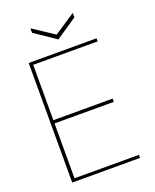

<svg xmlns="http://www.w3.org/2000/svg" viewBox="-159 -966 851 1056"><g transform="rotate(-20 266.0 -438.0)"><path d="M77 0V-700H474V-682H97V-358H444V-339H97V-18H474V0ZM275 -766 151 -850V-876L275 -794L399 -876V-850Z"/></g></svg>

Font: DM Sans 11pt Thin
Style: Regular
Weight: 250
Version: Version 4.004;gftools[0.9.30]